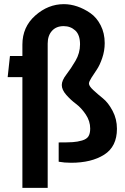

<svg xmlns="http://www.w3.org/2000/svg" viewBox="-20 -770 605 926"><path d="M323 15Q290 15 263 10V-83Q308 -83 331 -84.5Q354 -86 376 -92.5Q398 -99 406.5 -112.5Q415 -126 415 -150Q415 -186 393.5 -218Q372 -250 346.5 -269Q321 -288 299.5 -312.5Q278 -337 278 -360Q278 -382 300 -410.5Q322 -439 344 -476.5Q366 -514 366 -556Q366 -602 343 -623Q320 -644 287 -644Q251 -644 230.5 -621Q210 -598 210 -560V136H88V-398H17L28 -500H88V-555Q88 -640 150 -695Q212 -750 288 -750Q320 -750 352.5 -739Q385 -728 415.5 -707Q446 -686 465.5 -648Q485 -610 485 -562Q485 -525 473 -490Q461 -455 447 -434.5Q433 -414 421 -395Q409 -376 409 -367Q409 -355 430 -335.5Q451 -316 476.5 -295.5Q502 -275 523 -235.5Q544 -196 544 -149Q544 -63 482.5 -24Q421 15 323 15Z"/></svg>

Font: Cabin
Style: Bold
Weight: 700
Designer: Pablo Impallari
Foundry: Pablo Impallari. www.impallari.com Igino Marini. www.ikern.com
Version: Version 1.005